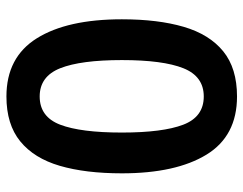

<svg xmlns="http://www.w3.org/2000/svg" viewBox="-102 -664 775 612"><g transform="rotate(-90 286.0 -357.5)"><path d="M531 -357Q531 -242 507 -160Q483 -78 429 -34Q375 10 285 10Q159 10 99.5 -87.5Q40 -185 40 -357Q40 -473 64 -555Q88 -637 142 -681Q196 -725 285 -725Q410 -725 470.5 -628Q531 -531 531 -357ZM170 -357Q170 -227 195 -161.5Q220 -96 285 -96Q349 -96 375 -161Q401 -226 401 -357Q401 -488 375 -553.5Q349 -619 285 -619Q220 -619 195 -553.5Q170 -488 170 -357Z"/></g></svg>

Font: Noto Sans Sora Sompeng Semi
Style: Bold
Weight: 700
Designer: Monotype Design Team. David Williams.
Foundry: Monotype Imaging Inc.
Version: Version 2.101; ttfautohint (v1.8.4.7-5d5b)